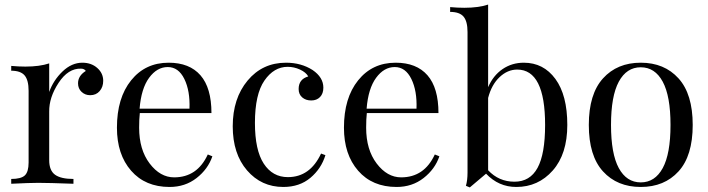

<svg xmlns="http://www.w3.org/2000/svg" viewBox="-20 -803 3094 839"><path d="M340 -529Q379 -529 405 -506Q431 -483 431 -450Q431 -423 415.5 -405Q400 -387 374 -387Q352 -387 336.5 -401.5Q321 -416 321 -439Q321 -472 355 -493Q348 -503 334 -503Q278 -505 236 -441Q194 -377 195 -315V-103Q195 -58 220.5 -39.5Q246 -21 301 -21V0Q192 -4 147 -4Q110 -4 29 0V-21Q72 -21 88.5 -36.5Q105 -52 105 -93V-406Q105 -453 87.5 -473.5Q70 -494 29 -494V-515Q61 -512 91 -512Q153 -512 195 -526V-401Q213 -452 253 -490.5Q293 -529 340 -529Z M721 14Q615 14 553 -57Q491 -128 491 -245Q491 -375 553 -452Q615 -529 717 -529Q808 -529 856 -474Q904 -419 904 -309H591Q588 -283 588 -245Q588 -149 634 -88.5Q680 -28 741 -28Q842 -28 888 -128L908 -120Q889 -64 839 -25Q789 14 721 14ZM590 -328H808Q811 -406 785.5 -458Q760 -510 713 -510Q666 -510 631.5 -463Q597 -416 590 -328Z M1218 14Q1122 14 1059.5 -58.5Q997 -131 997 -251Q997 -373 1062 -451Q1127 -529 1230 -529Q1296 -529 1346 -497Q1393 -465 1393 -420Q1393 -394 1378.5 -379Q1364 -364 1340 -364Q1316 -364 1300.5 -377.5Q1285 -391 1285 -414Q1285 -457 1327 -469Q1317 -487 1291 -499Q1265 -511 1237 -511Q1177 -511 1135.5 -451Q1094 -391 1094 -266Q1094 -147 1132.5 -88Q1171 -29 1238 -29Q1335 -29 1383 -132L1402 -125Q1384 -66 1336.5 -26Q1289 14 1218 14Z M1713 14Q1607 14 1545 -57Q1483 -128 1483 -245Q1483 -375 1545 -452Q1607 -529 1709 -529Q1800 -529 1848 -474Q1896 -419 1896 -309H1583Q1580 -283 1580 -245Q1580 -149 1626 -88.5Q1672 -28 1733 -28Q1834 -28 1880 -128L1900 -120Q1881 -64 1831 -25Q1781 14 1713 14ZM1582 -328H1800Q1803 -406 1777.5 -458Q1752 -510 1705 -510Q1658 -510 1623.5 -463Q1589 -416 1582 -328Z M2269 -529Q2355 -529 2407 -458Q2459 -387 2459 -257Q2459 -130 2395.5 -58Q2332 14 2236 14Q2159 14 2104 -44L2033 16L2016 9Q2023 -15 2023 -49V-663Q2023 -710 2005.5 -730.5Q1988 -751 1947 -751V-772Q1979 -769 2009 -769Q2071 -769 2113 -783V-422Q2135 -473 2176 -501Q2217 -529 2269 -529ZM2362 -257Q2362 -499 2240 -499Q2198 -499 2163 -466Q2128 -433 2113 -375V-59Q2160 -9 2228 -9Q2296 -9 2329 -69.5Q2362 -130 2362 -257Z M2945 -460.5Q3007 -392 3007 -257Q3007 -122 2945 -54Q2883 14 2780 14Q2677 14 2615 -54Q2553 -122 2553 -257Q2553 -392 2615 -460.5Q2677 -529 2780 -529Q2883 -529 2945 -460.5ZM2684 -446Q2650 -383 2650 -257Q2650 -131 2684 -68.5Q2718 -6 2780 -6Q2842 -6 2876 -68.5Q2910 -131 2910 -257Q2910 -383 2876 -446Q2842 -509 2780 -509Q2718 -509 2684 -446Z"/></svg>

Font: Playfair Display
Style: Regular
Weight: 400
Designer: Claus Eggers S?rensen
Foundry: Claus Eggers S?rensen
Version: Version 1.003